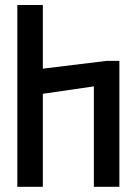

<svg xmlns="http://www.w3.org/2000/svg" viewBox="-20 -738 535 757"><path d="M48.3 -718.3H148.9V-467.3L400.4 -498H450.7V-1.5H350.1V-397.5L148.9 -368.2V-1.5H48.3Z"/></svg>

Font: Kultigin
Style: Regular
Weight: 400
Designer: facebook.com/biligbitig
Foundry: facebook.com/biligbitig
Version: Version 1.0